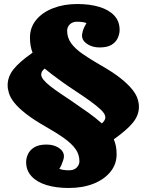

<svg xmlns="http://www.w3.org/2000/svg" viewBox="-20 -757 729 955"><path d="M322 178Q259 178 211.5 163.5Q164 149 137 120Q110 91 110 49Q110 29 119.5 9Q129 -11 151 -24.5Q173 -38 212 -38Q247 -38 272.5 -21.5Q298 -5 298 21Q298 28 294.5 39.5Q291 51 286 62.5Q281 74 275 83Q283 86 291 87.5Q299 89 307.5 89.5Q316 90 324 90Q340 90 351 84Q362 78 368.5 67.5Q375 57 375 45Q375 11 355.5 -16Q336 -43 299 -69.5Q262 -96 209 -126Q146 -162 108 -192Q70 -222 50.5 -247Q31 -272 24.5 -293.5Q18 -315 18 -333Q18 -375 47 -412Q76 -449 142 -495Q135 -512 132 -531.5Q129 -551 129 -570Q129 -620 159.5 -657.5Q190 -695 243.5 -716Q297 -737 364 -737Q427 -737 474.5 -722.5Q522 -708 548.5 -679.5Q575 -651 575 -608Q575 -589 566 -568.5Q557 -548 535.5 -534.5Q514 -521 475 -521Q440 -521 414 -538Q388 -555 388 -580Q388 -588 391 -599.5Q394 -611 399.5 -622.5Q405 -634 410 -642Q403 -645 395 -646.5Q387 -648 378.5 -648.5Q370 -649 363 -649Q341 -649 327.5 -636Q314 -623 314 -604Q314 -570 333.5 -542.5Q353 -515 390.5 -489Q428 -463 480 -433Q542 -398 579.5 -368Q617 -338 637 -313Q657 -288 664 -266.5Q671 -245 671 -226Q671 -184 641.5 -147.5Q612 -111 546 -64Q553 -48 556.5 -30Q560 -12 560 11Q560 60 529 98Q498 136 444.5 157Q391 178 322 178ZM487 -143Q496 -152 500 -159Q504 -166 504 -173Q504 -190 482.5 -210.5Q461 -231 427.5 -255Q394 -279 356 -304Q318 -329 290 -349Q262 -369 240.5 -385.5Q219 -402 202 -416Q192 -407 188.5 -400.5Q185 -394 185 -386Q185 -374 197 -359.5Q209 -345 230 -328.5Q251 -312 277.5 -294Q304 -276 334 -256Q384 -222 419 -197Q454 -172 487 -143Z"/></svg>

Font: Literata Variable Black
Style: Regular
Weight: 900
Designer: Latin by Veronika Burian and Jose Scaglione. Greek by Irene Vlachou. Cyrillic by Vera Evstafieva.
Foundry: TypeTogether
Version: Version 3.021